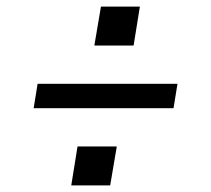

<svg xmlns="http://www.w3.org/2000/svg" viewBox="-20 -631 640 582"><path d="M266 -493 286 -611H404L385 -493ZM82 -303 94 -377H518L506 -303ZM196 -69 215 -187H334L314 -69Z"/></svg>

Font: Iosevka SS04 Extended
Style: Italic
Weight: 400
Width: 7
Italic angle: -9°
Monospace: yes
Designer: Belleve Invis
Foundry: Belleve Invis
Version: Version 19.0.0; ttfautohint (v1.8.4)